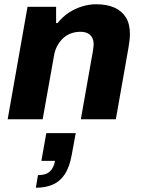

<svg xmlns="http://www.w3.org/2000/svg" viewBox="-20 -559 669 900"><path d="M16 0 109 -527H243V-451H250Q272 -479 301 -498.5Q330 -518 363.5 -528.5Q397 -539 431 -539Q481 -539 516 -523.5Q551 -508 570 -477.5Q589 -447 589 -400Q589 -385 587 -368.5Q585 -352 582 -334L523 0H359L415 -317Q416 -326 417.5 -334.5Q419 -343 419 -350Q419 -370 411.5 -383.5Q404 -397 390 -403.5Q376 -410 356 -410Q334 -410 313 -402.5Q292 -395 276 -380Q260 -365 248.5 -344Q237 -323 233 -297L180 0ZM148 321 158 262Q195 262 213.5 245Q232 228 238 195H174L197 65H335L316 168Q306 224 284 257.5Q262 291 228 306Q194 321 148 321Z"/></svg>

Font: Archivo SemiBold ExtraBold
Style: Italic
Weight: 800
Italic angle: -10°
Version: Version 2.001